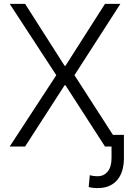

<svg xmlns="http://www.w3.org/2000/svg" viewBox="-20 -747 663 979"><path d="M29.5 0 267 -363.6 29.5 -727.3H108L309.3 -411.6H313.9L515.3 -727.3H593.8L359.7 -363.6L555.8 -59.3H611.9V59.3Q611.9 92 604 119.9Q596.2 147.7 580.1 168.1Q563.9 188.6 538.7 200.3Q513.5 212 478.3 212Q449.6 212 432.2 206.3L437.9 146Q441.1 147.4 446.2 148.4Q451.3 149.5 457.2 150.2Q463.1 150.9 468.6 151.3Q474.1 151.6 477.6 151.6Q509.6 151.6 529.1 127.8Q548.7 104 548.7 59.3V0H515.3L313.9 -312.1H309.3L108 0Z"/></svg>

Font: Inter P Light
Style: Regular
Weight: 300
Designer: Rasmus Andersson
Foundry: rsms
Version: Version 3.018;git-588b23468